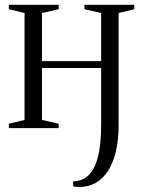

<svg xmlns="http://www.w3.org/2000/svg" viewBox="-20 -522 575 782"><path d="M305 239.5Q297.5 239.5 290 238.8Q282.5 238 278.5 237.5L277.5 217Q291 217 305.8 212.5Q320.5 208 334 197.5Q349.5 185.5 362.5 161.8Q375.5 138 383.8 94.2Q392 50.5 392 -20.5V-245H151V-33.5L219 -18V0H16V-18L80 -33.5V-469L16 -484.5V-502.5H219V-484.5L151 -469V-273H392V-469L324 -484.5V-502.5H527V-484.5L463 -469V-11.5Q463 50 451.5 97Q440 144 419 175.5Q398 207 369 223.2Q340 239.5 305 239.5Z"/></svg>

Font: Merriweather 144pt Light
Style: Regular
Weight: 300
Version: Version 2.100